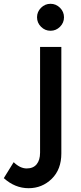

<svg xmlns="http://www.w3.org/2000/svg" viewBox="-130 -779 424 1011"><path d="M81 25V-532H193V29Q193 113 142.5 162.5Q92 212 20.5 212Q-51 212 -110 159L-58 75Q-24 108 10.5 108Q45 108 63 86Q81 64 81 25ZM86 -638Q65 -659 65 -688Q65 -717 86 -738Q107 -759 136 -759Q165 -759 186 -738Q207 -717 207 -688Q207 -659 186 -638Q165 -617 136 -617Q107 -617 86 -638Z"/></svg>

Font: Montserrat Alternates
Style: Regular
Weight: 400
Designer: Julieta Ulanovsky
Foundry: Julieta Ulanovsky
Version: Version 2.001